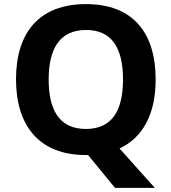

<svg xmlns="http://www.w3.org/2000/svg" viewBox="-20 -745 835 935"><path d="M399 -725C173 -725 58 -589 58 -359C58 -130 173 10 398 10H409L540 170H734L562 -22C676 -75 738 -190 738 -358C738 -588 625 -725 399 -725ZM399 -599C519 -599 579 -519 579 -358C579 -197 519 -117 398 -117C265 -117 217 -215 217 -358C217 -501 266 -599 399 -599Z"/></svg>

Font: Passageway
Style: Regular
Weight: 700
Foundry: Ascender Corporation
Version: Version 1.11